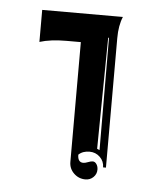

<svg xmlns="http://www.w3.org/2000/svg" viewBox="-41 -623 442 522"><g transform="rotate(5 180.5 -361.5)"><path d="M53.7 -498.5V-585.9H273.9Q263.7 -561.8 263.7 -527.3V-173.8H255.9Q255.9 -190.4 244.1 -201.8Q232.4 -213.1 215.8 -213.1Q197 -213.1 185.8 -202.4Q185.8 -181.6 200.9 -181.4Q206.1 -181.4 213.7 -184.4Q221.4 -187.5 226.6 -187.5Q232.7 -187.5 236.9 -181.3Q241.2 -175 241.2 -166.3Q241.2 -154.1 232.3 -145.5Q223.4 -137 210.9 -137Q192.4 -137 179.2 -149.8Q166 -162.6 166 -180.9V-507.8H127Q83.3 -507.8 53.7 -498.5ZM235.4 -222.7 242.2 -219.7 241.2 -526.4 239 -525.9Z"/></g></svg>

Font: AgreloyInT3
Style: Medium
Weight: 400
Designer: gluk
Foundry: gluk
Version: Version 0.27